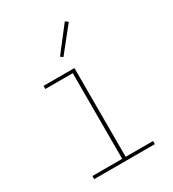

<svg xmlns="http://www.w3.org/2000/svg" viewBox="-183 -858 866 959"><g transform="rotate(-30 250.0 -378.0)"><path d="M75 0V-18H247V-512H89V-530H267V-18H425V0ZM247 -605 233 -615 342 -756 358 -744Z"/></g></svg>

Font: Iosevka Slab Thin
Style: Regular
Weight: 100
Monospace: yes
Designer: Belleve Invis
Foundry: Belleve Invis
Version: Version 11.1.0; ttfautohint (v1.8.3)